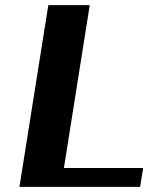

<svg xmlns="http://www.w3.org/2000/svg" viewBox="-20 -731 581 751"><path d="M56 0H528L540 -74H230L331 -711H169Z"/></svg>

Font: Aerodynamic
Style: BdObl
Weight: 500
Designer: Google
Version: Version 2.000980; 2014